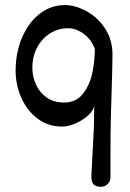

<svg xmlns="http://www.w3.org/2000/svg" viewBox="-20 -496 513 756"><path d="M351.1 -77.6Q345.7 -57.6 324.2 -39.1Q302.7 -20.5 275.1 -9Q247.6 2.4 225.1 2.4Q168.9 2.4 127.2 -29.5Q85.4 -61.5 63.5 -112.1Q41.5 -162.6 41.5 -216.3Q41.5 -288.6 66.9 -348.1Q92.3 -407.7 136.5 -441.9Q180.7 -476.1 235.8 -476.1Q275.4 -476.1 319.3 -452.6Q363.3 -429.2 393.1 -384.8Q422.9 -340.3 422.9 -280.3Q422.9 -246.1 419.9 -149.4Q415 -16.6 415 99.1V199.2Q415 213.4 408.9 222.4Q402.8 231.4 394.3 235.6Q385.7 239.7 378.4 239.7Q359.4 239.7 349.6 231Q339.8 222.2 339.8 200.7V194.8L349.6 6.8ZM353.5 -303.2Q339.4 -341.3 309.3 -363Q279.3 -384.8 247.6 -384.8Q210 -384.8 178 -365.2Q146 -345.7 126.7 -310.1Q107.4 -274.4 107.4 -228.5Q107.4 -195.8 121.1 -164.3Q134.8 -132.8 163.1 -112.5Q191.4 -92.3 232.4 -92.3Q278.8 -92.3 305.7 -125.7Q332.5 -159.2 343 -206.8Q353.5 -254.4 353.5 -303.2Z"/></svg>

Font: Dekko
Style: Regular
Weight: 400
Designer: Multiple
Foundry: Sorkin Type
Version: Version 2.001